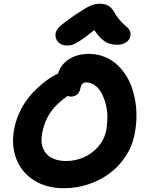

<svg xmlns="http://www.w3.org/2000/svg" viewBox="-20 -1000 782 1030"><path d="M337.9 -755.9Q310.1 -755.9 292.7 -773.7Q275.4 -791.5 277.8 -817.9Q279.3 -835.9 298.1 -855.2Q316.9 -874.5 383.8 -920.9Q425.8 -947.8 440.7 -956.8Q455.6 -965.8 474.9 -972.9Q494.1 -980 513.2 -980Q543.9 -980 562.5 -968.5Q581.1 -957 595.2 -931.2Q609.4 -906.2 627.7 -886.5Q646 -866.7 657.7 -857.7Q669.4 -848.6 676 -835.9Q682.6 -823.2 679.2 -806.2Q675.8 -785.2 655.5 -772.5Q635.3 -759.8 608.9 -759.8Q570.8 -759.8 543.7 -776.6Q516.6 -793.5 485.8 -838.9Q438.5 -799.8 408.7 -781Q378.9 -762.2 366.9 -759Q355 -755.9 337.9 -755.9ZM323.2 9.8Q229 9.8 161.6 -33.2Q94.2 -76.2 66.7 -149.9Q39.1 -223.6 57.1 -313Q67.9 -367.2 94.5 -416.7Q121.1 -466.3 155.5 -502.4Q189.9 -538.6 224.4 -564.5Q258.8 -590.3 292 -606Q303.2 -650.4 347.7 -680.7Q392.1 -710.9 456.1 -710.9Q497.1 -710.9 533.4 -698Q569.8 -685.1 597.9 -661.9Q626 -638.7 648.2 -607.2Q670.4 -575.7 684.6 -537.4Q698.7 -499 705.8 -456.8Q712.9 -414.6 711.9 -369.4Q710.9 -324.2 702.1 -279.8Q689.5 -215.3 653.3 -160.6Q617.2 -106 566.7 -68.8Q516.1 -31.7 453.1 -11Q390.1 9.8 323.2 9.8ZM207 -290Q192.4 -217.8 227.3 -177Q262.2 -136.2 335.9 -136.2Q384.3 -136.2 429.4 -156Q474.6 -175.8 507.6 -213.9Q540.5 -252 549.8 -299.8Q556.2 -337.4 555.9 -374Q555.7 -410.6 546.6 -443.8Q537.6 -477.1 523.7 -502.4Q509.8 -527.8 488 -543Q466.3 -558.1 440.9 -558.1Q417.5 -558.1 411.1 -525.9Q407.7 -504.9 394 -493.4Q380.4 -481.9 361.8 -481.9Q350.6 -481.9 341.8 -484.9Q282.7 -443.4 251 -397.5Q219.2 -351.6 207 -290Z"/></svg>

Font: Shantell Sans Normal
Style: Bold Italic
Weight: 700
Italic angle: -11.31°
Designer: Stephen Nixon, Anya Danilova, Shantell Martin
Foundry: Arrow Type
Version: Version 1.006;[559af2be0]